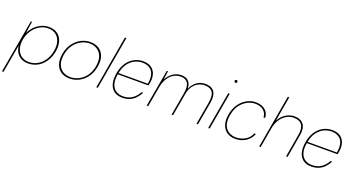

<svg xmlns="http://www.w3.org/2000/svg" viewBox="-65 -1472 4522 2445"><g transform="rotate(20 2196.0 -250.0)"><path d="M-12 220 116 -504H132L108 -344Q130 -391 167.5 -430Q205 -469 254 -492.5Q303 -516 356 -516Q430 -516 476.5 -482Q523 -448 540.5 -388.5Q558 -329 545 -252Q535 -195 510.5 -147Q486 -99 449.5 -63Q413 -27 366 -7.5Q319 12 263 12Q210 12 169.5 -9.5Q129 -31 105 -70.5Q81 -110 76 -163L8 220ZM267 -8Q329 -8 382 -37.5Q435 -67 472 -122Q509 -177 522 -252Q535 -327 517.5 -381.5Q500 -436 458.5 -466Q417 -496 356 -496Q293 -496 239.5 -464Q186 -432 148.5 -376.5Q111 -321 99 -252Q87 -182 104 -126.5Q121 -71 163 -39.5Q205 -8 267 -8Z M825 12Q757 12 709 -19.5Q661 -51 640.5 -110.5Q620 -170 634 -252Q645 -314 672 -362.5Q699 -411 737.5 -445Q776 -479 822.5 -497.5Q869 -516 921 -516Q990 -516 1038 -484.5Q1086 -453 1107 -393.5Q1128 -334 1113 -252Q1102 -190 1075 -141Q1048 -92 1009 -58Q970 -24 923 -6Q876 12 825 12ZM828 -8Q885 -8 940 -35Q995 -62 1036 -116.5Q1077 -171 1091 -252Q1105 -333 1084 -387Q1063 -441 1018.5 -468.5Q974 -496 919 -496Q862 -496 807 -468.5Q752 -441 711.5 -387Q671 -333 656 -252Q642 -171 662.5 -116.5Q683 -62 727.5 -35Q772 -8 828 -8Z M1186 0 1312 -720H1332L1206 0Z M1540 12Q1470 12 1426 -21.5Q1382 -55 1367 -115.5Q1352 -176 1366 -257Q1377 -319 1401.5 -367Q1426 -415 1462 -448Q1498 -481 1542 -498.5Q1586 -516 1635 -516Q1709 -516 1751 -483.5Q1793 -451 1807 -398.5Q1821 -346 1809 -282Q1808 -273 1806 -266Q1804 -259 1802 -249H1376L1379 -267H1787Q1801 -346 1785 -396.5Q1769 -447 1729.5 -471.5Q1690 -496 1632 -496Q1580 -496 1530 -472Q1480 -448 1442 -396.5Q1404 -345 1389 -262L1387 -252Q1372 -168 1389.5 -113.5Q1407 -59 1448 -33.5Q1489 -8 1543 -8Q1613 -8 1664 -42Q1715 -76 1749 -138H1771Q1748 -94 1716 -60Q1684 -26 1640 -7Q1596 12 1540 12Z M1869 0 1958 -504H1974L1958 -388Q1996 -452 2045.5 -484Q2095 -516 2157 -516Q2186 -516 2215 -505Q2244 -494 2264 -464.5Q2284 -435 2286 -380Q2309 -436 2358 -476Q2407 -516 2479 -516Q2533 -516 2568.5 -494.5Q2604 -473 2617.5 -426Q2631 -379 2617 -301L2564 0H2544L2597 -303Q2615 -404 2584 -450Q2553 -496 2475 -496Q2431 -496 2390.5 -475Q2350 -454 2320.5 -412.5Q2291 -371 2280 -308L2226 0H2206L2260 -308Q2277 -405 2248.5 -450.5Q2220 -496 2154 -496Q2100 -496 2055 -469.5Q2010 -443 1979.5 -392Q1949 -341 1936 -265L1889 0Z M2702 0 2791 -504H2811L2722 0ZM2832 -660Q2825 -660 2819 -665Q2813 -670 2813 -679Q2813 -688 2819 -693Q2825 -698 2832 -698Q2839 -698 2845 -693Q2851 -688 2851 -679Q2851 -670 2845.5 -665Q2840 -660 2832 -660Z M3070 12Q3003 12 2956.5 -20Q2910 -52 2891 -111.5Q2872 -171 2886 -251Q2897 -313 2923.5 -362Q2950 -411 2987.5 -445Q3025 -479 3070 -497.5Q3115 -516 3163 -516Q3245 -516 3292 -474Q3339 -432 3340 -368H3318Q3315 -427 3273 -461.5Q3231 -496 3160 -496Q3108 -496 3055.5 -469Q3003 -442 2962.5 -388Q2922 -334 2908 -251Q2896 -186 2905.5 -140Q2915 -94 2940 -65Q2965 -36 2998.5 -22Q3032 -8 3068 -8Q3116 -8 3158 -23Q3200 -38 3231 -66.5Q3262 -95 3277 -136H3299Q3284 -94 3252 -60.5Q3220 -27 3174.5 -7.5Q3129 12 3070 12Z M3393 0 3519 -720H3539L3480 -383Q3516 -449 3572 -482.5Q3628 -516 3685 -516Q3738 -516 3775.5 -494.5Q3813 -473 3829 -428.5Q3845 -384 3832 -313L3778 0H3758L3811 -308Q3828 -403 3794.5 -449.5Q3761 -496 3684 -496Q3631 -496 3584.5 -469Q3538 -442 3505.5 -392Q3473 -342 3460 -271L3413 0Z M4102 12Q4032 12 3988 -21.5Q3944 -55 3929 -115.5Q3914 -176 3928 -257Q3939 -319 3963.5 -367Q3988 -415 4024 -448Q4060 -481 4104 -498.5Q4148 -516 4197 -516Q4271 -516 4313 -483.5Q4355 -451 4369 -398.5Q4383 -346 4371 -282Q4370 -273 4368 -266Q4366 -259 4364 -249H3938L3941 -267H4349Q4363 -346 4347 -396.5Q4331 -447 4291.5 -471.5Q4252 -496 4194 -496Q4142 -496 4092 -472Q4042 -448 4004 -396.5Q3966 -345 3951 -262L3949 -252Q3934 -168 3951.5 -113.5Q3969 -59 4010 -33.5Q4051 -8 4105 -8Q4175 -8 4226 -42Q4277 -76 4311 -138H4333Q4310 -94 4278 -60Q4246 -26 4202 -7Q4158 12 4102 12Z"/></g></svg>

Font: DM Sans Thin
Style: Italic
Weight: 250
Italic angle: -10°
Designer: Colophon Foundry, Jonny Pinhorn
Foundry: Colophon Foundry
Version: Version 4.004;gftools[0.9.30]